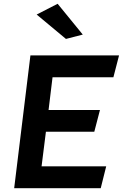

<svg xmlns="http://www.w3.org/2000/svg" viewBox="-20 -996 650 1016"><path d="M418 -813 285 -976 174 -919 329 -790ZM237 -414 258 -587H580L610 -703H141L55 0H513L542 -116H200L223 -299H479L509 -414Z"/></svg>

Font: Bluebird
Style: ExtObl
Weight: 400
Designer: Jasper
Foundry: Cannot Into Space Fonts
Version: Version 0.98